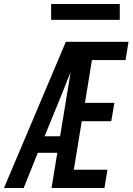

<svg xmlns="http://www.w3.org/2000/svg" viewBox="-39 -945 666 965"><path d="M-19 0 292 -735H607L592 -643H423L388 -428H536L520 -336H372L332 -92H501L486 0H220L249 -177H151L80 0ZM185 -260H263L316 -582Q306 -559 297 -536Q288 -513 279 -490ZM218 -845V-925H563V-845Z"/></svg>

Font: Iosevka Semibold Extended
Style: Italic
Weight: 600
Width: 7
Italic angle: -9°
Monospace: yes
Designer: Belleve Invis
Foundry: Belleve Invis
Version: Version 32.5.0; ttfautohint (v1.8.4)